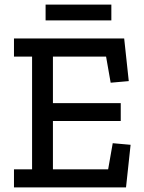

<svg xmlns="http://www.w3.org/2000/svg" viewBox="-20 -818 630 838"><path d="M179 -729V-798H466V-729ZM41 0V-79H120V-571H41V-650H522L542 -464L463 -457L443 -571H211V-368H507V-290H211V-79H452L472 -193L550 -186L530 0Z"/></svg>

Font: Zilla Slab Medium
Style: Regular
Weight: 500
Designer: Typotheque.com
Foundry: Typotheque type foundry
Version: Version 1.1; 2017